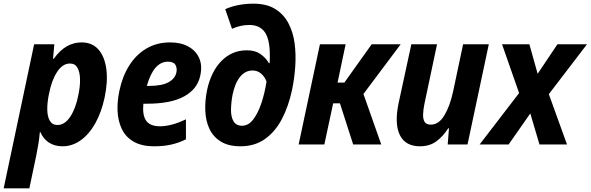

<svg xmlns="http://www.w3.org/2000/svg" viewBox="-62 -787 3218 1046"><path d="M-42 239 124 -546H234L227 -467H231Q264 -513 301.5 -534.5Q339 -556 382 -556Q441 -556 475 -516.5Q509 -477 517.5 -409Q526 -341 508 -256Q491 -176 457.5 -116Q424 -56 378 -23Q332 10 279 10Q236 10 205 -10Q174 -30 158 -67H155Q152 -32 147 -2Q142 28 136 58L98 239ZM251 -106Q291 -106 321 -151.5Q351 -197 365 -270Q375 -318 374 -356.5Q373 -395 360 -418Q347 -441 319 -441Q279 -441 249 -395Q219 -349 205 -276Q195 -229 195.5 -190.5Q196 -152 209.5 -129Q223 -106 251 -106Z M779 10Q710 10 666.5 -15Q623 -40 602 -83.5Q581 -127 578.5 -181.5Q576 -236 589 -295Q605 -371 642 -430Q679 -489 735.5 -522.5Q792 -556 865 -556Q924 -556 965 -533Q1006 -510 1023.5 -469.5Q1041 -429 1029 -375Q1014 -302 941.5 -262Q869 -222 739 -222H719Q713 -158 735 -128.5Q757 -99 809 -99Q839 -99 874 -108Q909 -117 951 -137V-28Q913 -9 871.5 0.5Q830 10 779 10ZM853 -451Q775 -451 738 -319H751Q821 -319 857 -339.5Q893 -360 899 -393Q904 -415 894 -433Q884 -451 853 -451Z M1248 10Q1183 10 1141.5 -15.5Q1100 -41 1079.5 -84Q1059 -127 1056.5 -182Q1054 -237 1066 -296Q1088 -398 1145 -455.5Q1202 -513 1283 -513Q1328 -513 1357 -492.5Q1386 -472 1403 -443H1407Q1408 -456 1408 -467.5Q1408 -479 1408 -486Q1408 -573 1380.5 -612Q1353 -651 1296 -651Q1248 -651 1202 -630L1165 -737Q1198 -752 1237.5 -759.5Q1277 -767 1318 -767Q1390 -767 1436.5 -738.5Q1483 -710 1509 -661Q1535 -612 1543 -551Q1551 -490 1546.5 -424.5Q1542 -359 1529 -297Q1510 -208 1474 -139Q1438 -70 1382 -30Q1326 10 1248 10ZM1257 -102Q1291 -102 1317 -135.5Q1343 -169 1361.5 -223.5Q1380 -278 1390 -343Q1380 -369 1360.5 -386Q1341 -403 1314 -403Q1274 -403 1246 -368.5Q1218 -334 1205 -271Q1197 -228 1196.5 -189.5Q1196 -151 1210 -126.5Q1224 -102 1257 -102Z M1565 0 1681 -546H1821L1777 -337H1814L1963 -546H2121L1918 -275L2015 0H1862L1790 -224H1753L1705 0Z M2226 10Q2146 10 2116 -52Q2086 -114 2110 -227L2179 -546H2319L2250 -220Q2244 -190 2243 -164.5Q2242 -139 2251 -123.5Q2260 -108 2285 -108Q2329 -108 2359.5 -159.5Q2390 -211 2407 -291L2461 -546H2601L2485 0H2377L2384 -88H2380Q2351 -43 2314.5 -16.5Q2278 10 2226 10Z M2551 0 2766 -280 2673 -546H2822L2867 -385L2975 -546H3136L2928 -274L3027 0H2877L2827 -169L2709 0Z"/></svg>

Font: Noto Sans SemiCondensed
Style: Bold Italic
Weight: 700
Width: 4
Italic angle: -12°
Designer: Monotype Design Team
Foundry: Monotype Imaging Inc.
Version: Version 2.013; ttfautohint (v1.8.4.7-5d5b)